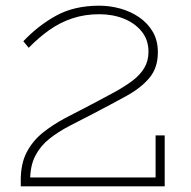

<svg xmlns="http://www.w3.org/2000/svg" viewBox="-20 -655 671 675"><path d="M53 0V-31H527V-179H559V0ZM535 -471Q535 -417 505.5 -381.5Q476 -346 425 -318Q374 -290 311 -257Q266 -234 225.5 -213Q185 -192 153.5 -167Q122 -142 104 -107Q86 -72 86 -22H53Q53 -80 74 -120Q95 -160 130.5 -188.5Q166 -217 209.5 -240Q253 -263 298 -286Q344 -310 381.5 -330.5Q419 -351 446 -371.5Q473 -392 487.5 -416.5Q502 -441 502 -473Q502 -515 478 -544.5Q454 -574 415 -589.5Q376 -605 329 -605Q278 -605 234.5 -590.5Q191 -576 153.5 -549.5Q116 -523 81 -487L62 -510Q114 -565 177.5 -600Q241 -635 329 -635Q366 -635 402.5 -625Q439 -615 469 -594.5Q499 -574 517 -543.5Q535 -513 535 -471Z"/></svg>

Font: BioRhyme ExtraLight
Style: Regular
Weight: 250
Designer: Aoife Mooney
Foundry: Aoife Mooney Type
Version: Version 1.600;gftools[0.9.33]